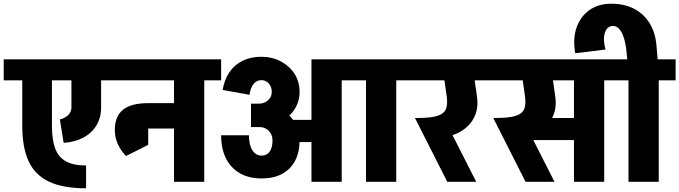

<svg xmlns="http://www.w3.org/2000/svg" viewBox="-45 -980 3662 1035"><path d="M419 35Q294 35 218.5 -1Q143 -37 109 -111.5Q75 -186 75 -301H235Q235 -228 252 -181Q269 -134 309 -111Q349 -88 419 -88ZM75 -301V-604H235V-301ZM340 -400V-605H500V-400ZM-25 -547V-660H569V-547ZM500 -400Q500 -345 474.5 -303.5Q449 -262 404 -238Q359 -214 298 -210L278 -336Q295 -340 309 -349Q323 -358 331.5 -371Q340 -384 340 -400Z M519 -547V-660H968V-547ZM574 -279Q574 -353 618 -388.5Q662 -424 754 -424V-327Q731 -327 722.5 -314.5Q714 -302 714 -279ZM634 -139Q574 -203 574 -279H714Q714 -248 744 -199ZM634 -139V-351H754V-199ZM752 -287V-424H955V-287ZM893 0V-645H1056V0ZM803 -547V-660H1147V-547Z M1420 -484Q1420 -512 1404 -530Q1388 -548 1363 -548V-674Q1422 -674 1469 -649Q1516 -624 1543 -581.5Q1570 -539 1570 -484ZM1300 -469 1155 -495Q1165 -552 1192.5 -592Q1220 -632 1264 -653Q1308 -674 1364 -674V-548Q1339 -548 1322 -527.5Q1305 -507 1300 -469ZM1504 -214V-334H1730V-214ZM1424 -223Q1424 -254 1404 -274.5Q1384 -295 1355 -295V-418Q1417 -418 1465.5 -392.5Q1514 -367 1542 -323Q1570 -279 1570 -223ZM1366 -18Q1263 -18 1205 -80Q1147 -142 1147 -251H1297Q1297 -199 1315.5 -170Q1334 -141 1366 -141ZM1365 -18V-141Q1393 -141 1408.5 -162.5Q1424 -184 1424 -223H1570Q1570 -159 1545.5 -113Q1521 -67 1475.5 -42.5Q1430 -18 1365 -18ZM1308 -295V-421H1349V-295ZM1348 -295V-421Q1379 -421 1399.5 -439Q1420 -457 1420 -485H1570Q1570 -431 1541 -388Q1512 -345 1462 -320Q1412 -295 1348 -295ZM1634 0V-660H1797V0ZM1675 -547V-660H1888V-547ZM1928 0V-645H2091V0ZM1838 -547V-660H2182V-547Z M2260 -238 2205 -344Q2279 -344 2314.5 -356Q2350 -368 2359.5 -394Q2369 -420 2363 -462H2526Q2534 -409 2519.5 -367.5Q2505 -326 2473.5 -297Q2442 -268 2398.5 -253Q2355 -238 2304 -238ZM2366 0 2192 -344 2348 -343 2522 0ZM2363 -462 2343 -600H2506L2526 -462ZM2132 -547V-660H2609V-547Z M2864 -547V-660H3066V-547ZM2724 -225V-344H3068V-225ZM2682 -238 2627 -344Q2701 -344 2736.5 -356Q2772 -368 2781.5 -394Q2791 -420 2785 -462H2948Q2956 -409 2941.5 -367.5Q2927 -326 2895.5 -297Q2864 -268 2820.5 -253Q2777 -238 2726 -238ZM2788 0 2614 -344 2770 -343 2944 0ZM2785 -462 2765 -600H2928L2948 -462ZM2554 -547V-660H3031V-547ZM3049 0V-645H3212V0ZM2959 -547V-660H3303V-547Z M3331 -713Q3326 -753 3316 -781.5Q3306 -810 3292 -825Q3278 -840 3260 -840L3250 -960Q3320 -960 3372.5 -933Q3425 -906 3456.5 -855.5Q3488 -805 3494 -733ZM3056 -693Q3042 -770 3062.5 -830Q3083 -890 3131.5 -925Q3180 -960 3250 -960L3260 -840Q3228 -840 3216 -804Q3204 -768 3219 -713ZM3341 -615 3331 -713 3494 -733 3504 -615ZM3343 0V-645H3506V0ZM3253 -547V-660H3597V-547Z"/></svg>

Font: Akshar Light
Style: Regular
Weight: 300
Designer: Tall Chai
Foundry: Tall Chai
Version: Version 1.100